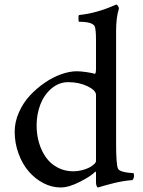

<svg xmlns="http://www.w3.org/2000/svg" viewBox="-20 -806 623 835"><path d="M43.9 -233.4Q43.9 -275.9 62.3 -317.4Q80.6 -358.9 109.9 -390.4Q139.2 -421.9 174.8 -446.3Q210.4 -470.7 246.8 -483.4Q283.2 -496.1 314 -496.1Q331.1 -496.1 357.2 -492.2Q383.3 -488.3 392.1 -484.9Q397.5 -484.9 397.5 -508.8V-632.3Q397.5 -677.2 392.1 -690.9Q383.3 -711.4 322.8 -711.4Q322.3 -711.4 321.5 -718.5Q320.8 -725.6 321.3 -732.9Q321.8 -740.2 324.2 -740.7Q401.9 -748.5 484.9 -786.1Q489.3 -786.1 493.2 -780Q497.1 -773.9 497.1 -768.1Q484.9 -731.4 484.9 -669.4V-184.6Q484.9 -92.3 492.7 -73.7Q494.6 -69.3 499 -66.2Q503.4 -63 509.3 -61Q515.1 -59.1 521.7 -57.6Q528.3 -56.2 534.7 -55.4Q541 -54.7 546.4 -54.2Q551.8 -53.7 555.4 -53.5Q559.1 -53.2 559.6 -53.2Q563 -51.8 563 -39.6Q563 -36.6 560.3 -29.5Q557.6 -22.5 553.7 -22.5Q537.6 -21.5 516.4 -18.1Q495.1 -14.6 476.6 -10Q458 -5.4 442.1 -1Q426.3 3.4 416.5 6.3L406.7 9.3Q402.3 9.3 399.9 2.2Q397.5 -4.9 397.5 -12.7V-52.2Q397.5 -59.6 395.5 -59.6Q395 -59.6 394 -59.1Q377.4 -41 328.6 -15.9Q279.8 9.3 243.7 9.3Q205.1 9.3 168.9 -9.5Q132.8 -28.3 105.2 -60.1Q77.6 -91.8 60.8 -137.5Q43.9 -183.1 43.9 -233.4ZM139.2 -260.7Q139.2 -220.2 149.9 -184.3Q160.6 -148.4 180.4 -120.8Q200.2 -93.3 231 -77.1Q261.7 -61 298.8 -61Q317.4 -61 335.9 -65.7Q354.5 -70.3 367.7 -77.1Q380.9 -84 389.2 -91.8Q397.5 -99.6 397.5 -106.4V-393.1Q397.5 -413.1 360.6 -430.9Q323.7 -448.7 277.3 -448.7Q236.3 -448.7 204.1 -421.4Q171.9 -394 155.5 -351.6Q139.2 -309.1 139.2 -260.7Z"/></svg>

Font: Crimson
Style: Regular
Weight: 400
Version: Version 0.8